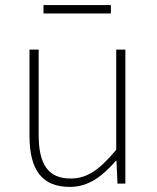

<svg xmlns="http://www.w3.org/2000/svg" viewBox="-20 -722 617 755"><path d="M255 13C328 13 383 -29 436 -90H438L442 0H473V-527H437V-133C372 -55 323 -20 258 -20C169 -20 132 -76 132 -192V-527H96V-188C96 -51 147 13 255 13ZM151 -669H416V-702H151Z"/></svg>

Font: Noto Sans CJK Thin
Style: Regular
Weight: 100
Designer: Ryoko NISHIZUKA (kana & ideographs); Paul D. Hunt (Latin, Greek & Cyrillic); Wenlong ZHANG (bopomofo); Sandoll Communica
Foundry: Adobe Systems Incorporated
Version: Version 1.000;PS 1;hotconv 1.0.78;makeotf.lib2.5.61930